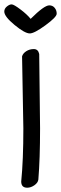

<svg xmlns="http://www.w3.org/2000/svg" viewBox="-22 -875 285 896"><path d="M208 -850Q224 -850 233.5 -838Q243 -826 242.5 -810.5Q242 -795 190 -757Q138 -719 117 -719Q94 -719 46 -758.5Q-2 -798 -2 -821Q-2 -835 10.5 -845Q23 -855 33 -854.5Q43 -854 73.5 -831Q104 -808 121 -787Q184 -850 208 -850ZM161 -623Q162 -507 165 -276Q165 -135 157 -37Q155 -22 138.5 -10.5Q122 1 105 1Q77 1 77 -28Q87 -128 87 -276L81 -612Q85 -626 100.5 -636Q116 -646 136 -646Q156 -646 161 -623Z"/></svg>

Font: Patrick Hand
Style: Regular
Weight: 400
Designer: Patrick Wagesreiter
Foundry: Patrick Wagesreiter
Version: Version 1.003;PS 001.003;hotconv 1.0.70;makeotf.lib2.5.58329